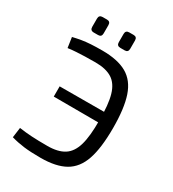

<svg xmlns="http://www.w3.org/2000/svg" viewBox="-209 -982 995 1107"><g transform="rotate(30 288.5 -429.0)"><path d="M238 -702Q341 -702 401.5 -667.5Q462 -633 488.5 -555Q515 -477 515 -345Q515 -213 488.5 -135Q462 -57 401.5 -22.5Q341 12 238 12Q171 12 127 6.5Q83 1 41 -11L50 -78Q91 -72 133 -69.5Q175 -67 238 -67Q308 -67 349 -93Q390 -119 407.5 -179.5Q425 -240 424 -345Q425 -450 407.5 -510.5Q390 -571 349 -597Q308 -623 238 -623Q198 -623 168.5 -622Q139 -621 113 -619.5Q87 -618 57 -614L47 -682Q76 -689 103 -693.5Q130 -698 162.5 -700Q195 -702 238 -702ZM487 -401V-331L128 -332V-400ZM349 -870Q372 -870 372 -846V-791Q372 -767 349 -767H320Q296 -767 296 -791V-846Q296 -870 320 -870ZM172 -870Q195 -870 195 -846V-791Q195 -767 172 -767H143Q119 -767 119 -791V-846Q119 -870 143 -870Z"/></g></svg>

Font: Exo 2
Style: Regular
Weight: 400
Designer: Natanael Gama
Foundry: Natanael Gama
Version: Version 2.010